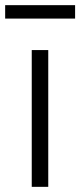

<svg xmlns="http://www.w3.org/2000/svg" viewBox="-44 -724 311 744"><path d="M-24 -704V-652H247V-704ZM143 0V-530H79V0Z"/></svg>

Font: Roundo
Style: Regular
Weight: 400
Designer: Shiva Nallaperumal
Foundry: Indian Type Foundry
Version: Version 2.000